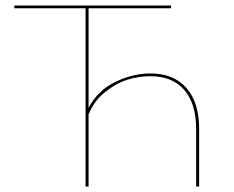

<svg xmlns="http://www.w3.org/2000/svg" viewBox="-20 -678 850 698"><path d="M527 -411Q611 -411 657.5 -358.5Q704 -306 704 -209V0H693V-209Q693 -301 650 -351Q607 -401 526 -401Q484 -401 442.5 -388Q401 -375 361 -342.5Q321 -310 302 -262V0H291V-648H32V-658H602V-648H302V-286Q335 -349 399 -380Q463 -411 527 -411Z"/></svg>

Font: EauTest Hairline
Style: Regular
Weight: 250
Designer: Christian Thalmann (Catharsis Fonts)
Version: Version 0.001;PS 000.001;hotconv 1.0.88;makeotf.lib2.5.64775